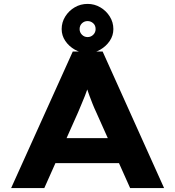

<svg xmlns="http://www.w3.org/2000/svg" viewBox="-20 -964 898 984"><path d="M37 0 353 -700H506L821 0H647L473 -389Q463 -410 454.5 -431.5Q446 -453 438 -474.5Q430 -496 423 -517.5Q416 -539 410 -559L445 -560Q438 -537 431 -516Q424 -495 415.5 -473.5Q407 -452 398 -431Q389 -410 380 -388L207 0ZM185 -128 239 -256H616L652 -128ZM429 -692Q394 -692 363.5 -709.5Q333 -727 314.5 -754.5Q296 -782 296 -815Q296 -850 314.5 -879.5Q333 -909 363 -926.5Q393 -944 429 -944Q464 -944 494 -926.5Q524 -909 542.5 -879.5Q561 -850 561 -815Q561 -782 542.5 -754.5Q524 -727 494 -709.5Q464 -692 429 -692ZM429 -774Q446 -774 458 -786Q470 -798 470 -815Q470 -834 457.5 -845Q445 -856 429 -856Q412 -856 400 -844.5Q388 -833 388 -815Q388 -798 400 -786Q412 -774 429 -774Z"/></svg>

Font: Lexend Giga
Style: Bold
Weight: 700
Version: Version 1.007